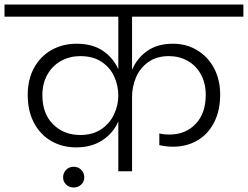

<svg xmlns="http://www.w3.org/2000/svg" viewBox="-49 -760 1100 852"><path d="M537 -686V-450Q559 -502 604.5 -534Q650 -566 718 -566Q778 -566 825.5 -537.5Q873 -509 900.5 -458Q928 -407 928 -340Q928 -269 901 -216.5Q874 -164 826.5 -136.5Q779 -109 719 -109Q688 -109 658 -116V-168Q676 -163 704 -163Q774 -163 819 -210Q864 -257 864 -339Q864 -391 842.5 -430Q821 -469 783.5 -490Q746 -511 701 -511Q646 -511 609 -484.5Q572 -458 554.5 -416.5Q537 -375 537 -330V0H476V-221Q454 -170 406 -138Q358 -106 289 -106Q227 -106 178 -134.5Q129 -163 101.5 -215.5Q74 -268 74 -339Q74 -407 102 -458.5Q130 -510 179.5 -538Q229 -566 291 -566Q361 -566 407 -535Q453 -504 476 -453V-686H-29V-740H1031V-686ZM307 -161Q363 -161 401 -187Q439 -213 457.5 -253.5Q476 -294 476 -335V-336Q476 -380 458 -420Q440 -460 402 -485.5Q364 -511 307 -511Q261 -511 222.5 -490Q184 -469 161.5 -429.5Q139 -390 139 -338Q139 -256 186.5 -208.5Q234 -161 307 -161ZM325 27Q325 46 311.5 59Q298 72 278 72Q258 72 244.5 59Q231 46 231 27Q231 7 244.5 -6.5Q258 -20 278 -20Q298 -20 311.5 -6.5Q325 7 325 27Z"/></svg>

Font: A Bank Premium Light
Style: Regular
Weight: 300
Designer: Ninad Kale (Devanagari), Jonny Pinhorn (Latin), Htun Naung (Myanmar)
Foundry: Indian Type Foundry
Version: 4.004